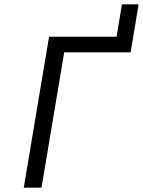

<svg xmlns="http://www.w3.org/2000/svg" viewBox="-20 -868 661 888"><path d="M89.8 0H171.9L277 -626.1H584.2L621.1 -848H544L519.2 -698.2H207Z"/></svg>

Font: Margiela Mono Italic Italic
Style: Regular
Weight: 400
Designer: Mike Abbink, Paul van der Laan, Pieter van Rosmalen
Foundry: Bold Monday
Version: Version 2.003 2021